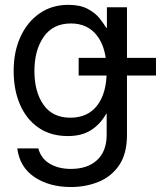

<svg xmlns="http://www.w3.org/2000/svg" viewBox="-20 -545 650 776"><path d="M266.6 210.9Q179.7 210.9 119.6 170.9Q59.6 130.9 49.8 54.7H134.8Q146 96.2 181.4 116.9Q216.8 137.7 266.6 137.7Q334 137.7 372.6 101.8Q411.1 65.9 411.1 0V-85H409.2Q385.7 -43.5 348.4 -19.3Q311 4.9 253.9 4.9Q185.1 4.9 136.2 -28.6Q87.4 -62 61.3 -121.3Q35.2 -180.7 35.2 -258.8Q35.2 -335.9 62.7 -396.2Q90.3 -456.5 140.1 -491Q189.9 -525.4 255.9 -525.4Q304.2 -525.4 334.7 -509Q365.2 -492.7 382.6 -470.7Q399.9 -448.7 409.2 -432.6H412.1V-515.6H493.2V0Q493.2 76.2 461.7 122.6Q430.2 168.9 378.4 189.9Q326.7 210.9 266.6 210.9ZM264.6 -69.3Q334.5 -69.3 372.8 -118.7Q411.1 -168 411.1 -257.8Q411.1 -349.6 373 -399.9Q335 -450.2 266.6 -450.2Q194.3 -450.2 156.7 -396.2Q119.1 -342.3 119.1 -257.8Q119.1 -173.8 155.8 -121.6Q192.4 -69.3 264.6 -69.3ZM297.9 -239.7V-311H610.4V-239.7Z"/></svg>

Font: Inter Display
Style: Regular
Weight: 400
Designer: Rasmus Andersson
Foundry: rsms
Version: Version 4.000;git-37864ae